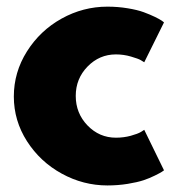

<svg xmlns="http://www.w3.org/2000/svg" viewBox="-20 -548 540 583"><path d="M22 -254.9Q22 -328.6 61.8 -391.8Q101.6 -455.1 167 -491.5Q232.4 -527.8 306.2 -527.8Q337.9 -527.8 367.4 -522.9Q397 -518.1 416.3 -511Q435.5 -503.9 450.2 -496.8Q464.8 -489.7 471.7 -484.9L478 -480L418 -358.9Q414.1 -361.3 407.2 -365.5Q400.4 -369.6 377.9 -376.2Q355.5 -382.8 332 -382.8Q281.7 -382.8 245.8 -345.9Q210 -309.1 210 -256.8Q210 -204.1 245.8 -167Q281.7 -129.9 332 -129.9Q355.5 -129.9 377 -135.7Q398.4 -141.6 408.2 -147.5L418 -153.8L478 -30.8Q475.6 -28.8 470.9 -25.9Q466.3 -22.9 450.2 -14.9Q434.1 -6.8 415.8 -0.7Q397.5 5.4 367.7 10.3Q337.9 15.1 306.2 15.1Q232.9 15.1 167.5 -20.8Q102.1 -56.6 62 -119.1Q22 -181.6 22 -254.9Z"/></svg>

Font: Hussar Preview
Style: Bold
Weight: 700
Foundry: Cannot Into Space Fonts, PlusOne Fonts
Version: Version 2.29RC2 "Millennial"